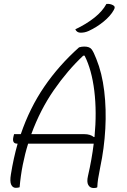

<svg xmlns="http://www.w3.org/2000/svg" viewBox="-20 -945 640 969"><path d="M79 0Q75 1 71 2Q67 3 60 3Q44 3 36.5 -13Q29 -29 35 -65Q48 -146 69 -220H67Q39 -220 48 -256L51 -268H85Q130 -400 203.5 -507.5Q277 -615 379 -706Q386 -708 392 -709Q398 -710 405 -710Q432 -710 442.5 -696Q453 -682 466 -648Q495 -577 506 -485.5Q517 -394 511.5 -295Q506 -196 486 -102Q478 -62 475 -42Q472 -22 471 0Q466 4 453 4Q434 4 425.5 -11.5Q417 -27 424 -57Q443 -139 453 -220H122Q106 -169 95 -113.5Q84 -58 79 0ZM405 -268Q436 -268 454 -253L457 -254Q469 -379 456 -486Q443 -593 407 -664H400Q321 -590 252 -490.5Q183 -391 138 -268ZM517 -925Q535 -927 550 -919Q565 -912 554 -894Q538 -865 503.5 -836.5Q469 -808 428 -789Q417 -784 407 -782Q397 -780 387 -780Q368 -780 360 -797Q415 -823 456 -855.5Q497 -888 517 -925Z"/></svg>

Font: Recursive Mn Csl St Lt
Style: Italic
Weight: 300
Italic angle: -15°
Monospace: yes
Version: Version 1.079;hotconv 1.0.112;makeotfexe 2.5.65598; ttfautoh